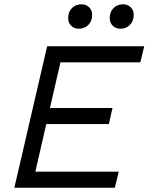

<svg xmlns="http://www.w3.org/2000/svg" viewBox="-20 -876 693 896"><path d="M47 0 200 -660H653L635 -585H262L213 -372H505L488 -297H196L145 -75H534L516 0ZM542 -742Q520 -742 506 -756Q492 -770 492 -791Q492 -821 510 -838.5Q528 -856 554 -856Q576 -856 590 -842Q604 -828 604 -807Q604 -777 586 -759.5Q568 -742 542 -742ZM348 -742Q326 -742 312 -756Q298 -770 298 -791Q298 -821 316 -838.5Q334 -856 360 -856Q382 -856 396 -842Q410 -828 410 -807Q410 -777 392 -759.5Q374 -742 348 -742Z"/></svg>

Font: Work Sans
Style: Italic
Weight: 400
Italic angle: -13°
Designer: Wei Huang
Foundry: Wei Huang
Version: Version 2.012